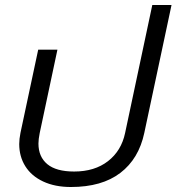

<svg xmlns="http://www.w3.org/2000/svg" viewBox="-20 -734 707 769"><path d="M57 -157Q57 -177 62 -202L133 -535H210L139 -201Q134 -176 134 -159Q134 -106 169.5 -76.5Q205 -47 277 -47Q359 -47 412.5 -88.5Q466 -130 481 -201L590 -714H667L558 -202Q536 -98 462 -41.5Q388 15 264 15Q200 15 153 -7Q106 -29 81.5 -68Q57 -107 57 -157Z"/></svg>

Font: Prompt Light
Style: Italic
Weight: 300
Italic angle: -12°
Designer: Katatrad Team
Foundry: CadsonDemak
Version: Version 1.000